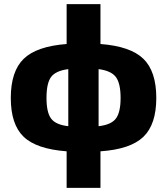

<svg xmlns="http://www.w3.org/2000/svg" viewBox="-20 -720 805 925"><path d="M464 -700V-508Q609 -497 671 -436.5Q733 -376 733 -248Q733 -121 671 -61Q609 -1 464 9V185H301V9Q155 -2 93.5 -61.5Q32 -121 32 -248Q32 -376 94 -436.5Q156 -497 301 -508V-700ZM455 -387V-112Q516 -119 538.5 -149Q561 -179 561 -248Q561 -318 538.5 -348.5Q516 -379 455 -387ZM309 -112V-387Q248 -379 226 -349Q204 -319 204 -248Q204 -179 226 -149Q248 -119 309 -112Z"/></svg>

Font: Ezarion Extra Bold
Style: Regular
Weight: 800
Designer: Natanael Gama
Version: Version 1.001;PS 001.001;hotconv 1.0.70;makeotf.lib2.5.58329